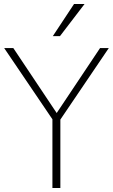

<svg xmlns="http://www.w3.org/2000/svg" viewBox="-20 -947 569 967"><path d="M244 0V-367L255 -330L1 -705H47L272 -368H259L484 -705H528L274 -330L284 -367V0ZM246 -765 353 -927H406L282 -765Z"/></svg>

Font: Nunito Sans 12pt ExtraLight SemiCondensed
Style: Regular
Weight: 200
Width: 4
Version: Version 3.101;gftools[0.9.27]